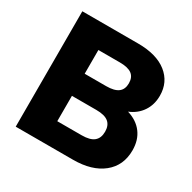

<svg xmlns="http://www.w3.org/2000/svg" viewBox="-157 -861 1015 1016"><g transform="rotate(30 351.0 -352.5)"><path d="M64 0V-705H404Q518 -705 580.5 -655.5Q643 -606 643 -523Q643 -468 615.5 -427Q588 -386 539 -366Q598 -348 630 -305.5Q662 -263 662 -200Q662 -107 595.5 -53.5Q529 0 414 0ZM240 -425H371Q421 -425 444.5 -443Q468 -461 468 -498Q468 -535 444.5 -552.5Q421 -570 371 -570H240ZM240 -135H389Q440 -135 463.5 -154.5Q487 -174 487 -213Q487 -252 463.5 -271Q440 -290 389 -290H240Z"/></g></svg>

Font: Nunito Sans Black
Style: Regular
Weight: 900
Designer: Vernon Adams
Foundry: Vernon Adams
Version: Version 3.006; ttfautohint (v1.8.3)